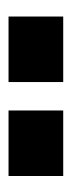

<svg xmlns="http://www.w3.org/2000/svg" viewBox="127 -930 173 468"><g transform="rotate(-90 214.0 -695.5)"><path d="M248.5 -628.4V-761.7H408.2V-628.4ZM19.5 -628.4V-761.7H179.2V-628.4Z"/></g></svg>

Font: Roboto Slab Black
Style: Regular
Weight: 900
Designer: Google
Version: Version 2.000; ttfautohint (v1.8.1.43-b0c9)